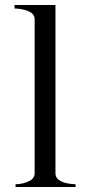

<svg xmlns="http://www.w3.org/2000/svg" viewBox="-20 -745 356 765"><path d="M201 -54Q201 -38 214 -28.5Q227 -19 245.5 -15Q264 -11 281 -11V0H42V-11Q69 -11 93.5 -22Q118 -33 118 -55V-668Q118 -691 91.5 -701Q65 -711 38 -711V-725H201Z"/></svg>

Font: Mulat Addis
Style: Regular
Weight: 400
Designer: Fasil fikreab
Version: Version 1.001; ttfautohint (v1.8.3)